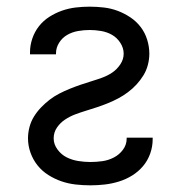

<svg xmlns="http://www.w3.org/2000/svg" viewBox="-20 -548 540 576"><path d="M251 8Q229 8 207 5.5Q185 3 164.5 -4Q144 -11 125 -23Q106 -35 92.5 -52Q79 -69 71.5 -90Q64 -111 64 -133Q64 -150 68.5 -167Q73 -184 82 -198.5Q91 -213 103 -225.5Q115 -238 128.5 -248.5Q142 -259 157.5 -267Q173 -275 189 -281.5Q205 -288 221 -293.5Q237 -299 253.5 -304Q270 -309 286.5 -315Q303 -321 317 -330.5Q331 -340 341 -355Q351 -370 351 -387Q351 -404 341 -419.5Q331 -435 316 -443.5Q301 -452 283.5 -455Q266 -458 249 -458Q232 -458 214.5 -455Q197 -452 182 -443.5Q167 -435 157.5 -420Q148 -405 148 -388V-385H70V-391Q70 -412 77 -432.5Q84 -453 97 -469.5Q110 -486 128 -497.5Q146 -509 166 -516Q186 -523 207 -525.5Q228 -528 249 -528Q270 -528 291.5 -525.5Q313 -523 333 -515.5Q353 -508 371 -496Q389 -484 402 -467Q415 -450 421.5 -429Q428 -408 428 -387Q428 -370 423.5 -353Q419 -336 410 -321.5Q401 -307 389.5 -294.5Q378 -282 364 -271.5Q350 -261 335 -253Q320 -245 304 -238.5Q288 -232 271.5 -226.5Q255 -221 238.5 -216Q222 -211 206 -205Q190 -199 175.5 -189.5Q161 -180 151 -165.5Q141 -151 141 -133Q141 -115 152.5 -99.5Q164 -84 180 -76Q196 -68 214.5 -65Q233 -62 251 -62Q269 -62 287 -64.5Q305 -67 321.5 -75.5Q338 -84 349 -99Q360 -114 360 -132V-135H438V-130Q438 -108 430.5 -87Q423 -66 409 -49.5Q395 -33 376.5 -21.5Q358 -10 337 -3.5Q316 3 294.5 5.5Q273 8 251 8Z"/></svg>

Font: Iosevka srxl
Style: Regular
Weight: 400
Monospace: yes
Designer: Belleve Invis
Foundry: Belleve Invis
Version: Version 33.0.1; ttfautohint (v1.8.3)